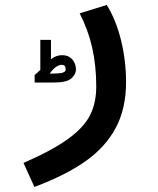

<svg xmlns="http://www.w3.org/2000/svg" viewBox="-20 -522 640 776"><path d="M369 -172.5Q369 -256 352.8 -328.5Q336.5 -401 302 -468L411.5 -502Q449.5 -440.5 469.5 -358Q489.5 -275.5 489.5 -190.5Q489.5 -83.5 448 -5.5Q406.5 72.5 325.8 129.5Q245 186.5 119 233.5L75 136.5Q192 85.5 255.5 39.2Q319 -7 344 -56.5Q369 -106 369 -172.5ZM143 -239.5V-361H186V-282.5Q206 -299 231 -299Q250 -299 262.8 -290Q275.5 -281 281.2 -267.8Q287 -254.5 287 -242.5Q287 -221 268 -204.8Q249 -188.5 198.5 -188.5H120V-218.5ZM245.5 -240.5Q245.5 -251 241.5 -255.5Q237.5 -260 229 -260Q217.5 -260 204.8 -250.5Q192 -241 181 -224.5L207.5 -225Q245.5 -226 245.5 -240.5Z"/></svg>

Font: JuliaMono
Style: Bold
Weight: 700
Monospace: yes
Designer: cormullion
Foundry: corm
Version: Version 0.055; ttfautohint (v1.8.4)